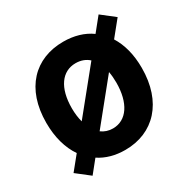

<svg xmlns="http://www.w3.org/2000/svg" viewBox="-166 -844 1018 1038"><g transform="rotate(-30 343.0 -325.5)"><path d="M120 44 182 -33C227 -3 282 12 344 12C521 12 642 -115 642 -328C642 -412 623 -482 589 -536L666 -631L584 -695L517 -612C470 -646 411 -663 344 -663C167 -663 46 -542 46 -328C46 -237 68 -162 107 -105L38 -20ZM205 -328C205 -455 259 -529 344 -529C376 -529 404 -519 426 -499L216 -240C209 -265 205 -295 205 -328ZM344 -122C317 -122 293 -130 273 -145L477 -397C481 -376 483 -353 483 -328C483 -202 430 -122 344 -122Z"/></g></svg>

Font: Source Sans Pro
Style: Bold
Weight: 700
Designer: Paul D. Hunt
Foundry: Adobe Systems Incorporated
Version: Version 3.006;hotconv 1.0.111;makeotfexe 2.5.65597